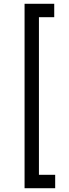

<svg xmlns="http://www.w3.org/2000/svg" viewBox="-20 -867 367 1016"><path d="M272 58V129H110V-847H267V-776H186V58Z"/></svg>

Font: Biryani Light
Style: Regular
Weight: 300
Designer: Dan Reynolds and Mathieu Réguer
Foundry: Dan Reynolds and Mathieu Réguer
Version: Version 1.004; ttfautohint (v1.1) -l 5 -r 5 -G 72 -x 0 -D la